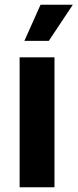

<svg xmlns="http://www.w3.org/2000/svg" viewBox="-20 -787 326 807"><path d="M62.5 0V-545.9H209V0ZM82.5 -615.2 150.4 -767.1H286.1L185.1 -615.2Z"/></svg>

Font: Inter
Style: Bold
Weight: 700
Designer: Rasmus Andersson
Foundry: rsms
Version: Version 4.001;git-9221beed3